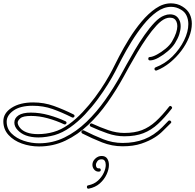

<svg xmlns="http://www.w3.org/2000/svg" viewBox="-20 -838 1170 1151"><path d="M210 -14Q168 -14 135 -26Q106 -37 86 -58Q66 -79 66 -103Q66 -130 91 -146.5Q116 -163 165 -163Q218 -163 272 -148Q326 -133 373 -111Q379 -108 379 -102Q379 -98 374.5 -94Q370 -90 364 -93Q317 -115 266 -129Q215 -143 166 -143Q118 -143 102 -129Q86 -115 86 -103Q86 -89 100 -71.5Q114 -54 141 -44Q168 -34 208 -34Q256 -34 301 -47Q347 -60 391 -91.5Q435 -123 475 -165.5Q515 -208 549.5 -254.5Q584 -301 610 -343.5Q636 -386 652 -417Q668 -449 694 -499.5Q720 -550 754 -605Q788 -660 828.5 -708.5Q869 -757 913.5 -787.5Q958 -818 1005 -818Q1022 -818 1040 -813.5Q1058 -809 1075 -798Q1104 -780 1117 -754Q1130 -728 1130 -696Q1130 -657 1113 -614.5Q1096 -572 1066.5 -533Q1037 -494 999 -463Q961 -432 920 -416Q918 -415 916 -415Q906 -415 906 -426Q906 -431 912 -434Q970 -456 1014 -500Q1058 -544 1083.5 -596Q1109 -648 1109 -694Q1109 -721 1098.5 -744Q1088 -767 1065 -780Q1037 -797 1006 -797Q962 -797 920 -767Q878 -737 839.5 -689Q801 -641 768 -587.5Q735 -534 710 -486Q685 -438 670 -408Q654 -377 627.5 -334Q601 -291 566 -243.5Q531 -196 489.5 -152Q448 -108 401.5 -75Q355 -42 307 -28Q285 -22 260 -18Q235 -14 210 -14ZM214 40Q160 40 111 22.5Q62 5 31 -29Q0 -63 0 -111Q0 -160 50 -192Q100 -224 179 -224Q244 -224 302.5 -203Q361 -182 421 -152Q427 -149 427 -143Q427 -139 422.5 -135Q418 -131 412 -134Q350 -165 295 -184.5Q240 -204 176 -204Q101 -204 60.5 -175Q20 -146 20 -109Q20 -67 49 -38Q78 -9 122.5 6Q167 21 214 21Q296 21 367 -14Q438 -49 499 -108Q560 -167 611 -239.5Q662 -312 703 -386Q717 -412 739.5 -452.5Q762 -493 789 -539Q816 -585 846.5 -628.5Q877 -672 907 -703.5Q937 -735 965 -745Q982 -752 999 -752Q1040 -752 1056 -716Q1063 -702 1063 -680Q1063 -659 1055 -633.5Q1047 -608 1029 -579Q1014 -555 986.5 -531.5Q959 -508 930 -492Q901 -476 880 -476H879Q869 -476 869 -486Q869 -496 878 -496Q895 -497 921 -511Q947 -525 972.5 -546Q998 -567 1011 -589Q1028 -618 1035.5 -641Q1043 -664 1043 -681Q1043 -696 1038 -708Q1028 -732 999 -732Q993 -732 986.5 -731Q980 -730 973 -727Q948 -717 919 -686Q890 -655 860.5 -612.5Q831 -570 804 -524.5Q777 -479 755 -439.5Q733 -400 720 -376Q677 -298 624.5 -223.5Q572 -149 509 -89.5Q446 -30 372.5 5Q299 40 214 40ZM725 -21Q675 -21 624.5 -38.5Q574 -56 524 -79Q518 -82 518 -88Q518 -93 522 -96.5Q526 -100 532 -97Q582 -74 630 -57.5Q678 -41 725 -41Q787 -41 831 -58Q875 -75 913.5 -110Q952 -145 994 -199Q997 -203 1001 -203Q1006 -203 1010 -197Q1014 -191 1009 -186Q967 -132 927 -95Q887 -58 839.5 -39.5Q792 -21 725 -21ZM715 39Q651 39 591.5 15.5Q532 -8 473 -38Q468 -41 468 -47Q468 -52 472.5 -55.5Q477 -59 483 -56Q542 -26 598.5 -3.5Q655 19 715 19Q787 19 845 -3.5Q903 -26 952 -75L989 -113Q992 -116 996 -116Q1002 -116 1005.5 -110Q1009 -104 1003 -99Q980 -77 958 -54.5Q936 -32 909 -15Q875 7 827.5 23Q780 39 715 39ZM510 293Q501 293 501 283Q501 274 509 273Q544 266 567 245Q590 224 602 198Q614 172 614 151Q614 136 608 126.5Q602 117 589 117Q572 117 563.5 128.5Q555 140 555 151Q555 160 559.5 166Q564 172 573 171H574Q584 171 584 181Q584 191 571 191Q555 191 544.5 178.5Q534 166 534 150Q534 129 551 113Q568 97 589 97Q612 97 622.5 112.5Q633 128 633 151Q633 177 619 207.5Q605 238 578.5 261.5Q552 285 512 293Z"/></svg>

Font: Neonderthaw
Style: Regular
Weight: 400
Designer: Robert E. Leuschke
Foundry: Robert E. Leuschke
Version: Version 1.010; ttfautohint (v1.8.3)